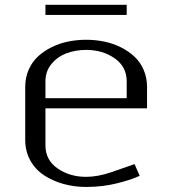

<svg xmlns="http://www.w3.org/2000/svg" viewBox="-20 -757 707 788"><path d="M500 -737.3V-695.8H166.5V-737.3ZM83.5 -183.1V-399.9Q83.5 -438 97.4 -470.2Q111.3 -502.4 135.5 -524.9Q159.7 -547.4 191.7 -563.2Q223.6 -579.1 259.5 -586.4Q295.4 -593.8 333.5 -593.8Q371.6 -593.8 407.5 -586.4Q443.4 -579.1 475.3 -563.2Q507.3 -547.4 531.5 -524.9Q555.7 -502.4 569.6 -470.2Q583.5 -438 583.5 -399.9V-312.5H166.5V-160.6Q166.5 -100.1 216.3 -65.7Q266.1 -31.2 333.5 -31.2Q380.4 -31.2 435.5 -49.8L532.2 -83.5L553.2 -35.6Q522 -20 461.4 -4.9Q400.9 10.3 333.5 10.3Q285.6 10.3 241.7 -1.7Q197.8 -13.7 161.9 -36.9Q126 -60.1 104.7 -97.9Q83.5 -135.7 83.5 -183.1ZM500 -422.9Q500 -483.4 450.4 -517.8Q400.9 -552.2 333.5 -552.2Q290 -552.2 252.9 -538.3Q215.8 -524.4 191.2 -494.4Q166.5 -464.4 166.5 -422.9V-354H500Z"/></svg>

Font: Resagnicto
Style: Regular
Weight: 500
Version: Version 0.9991